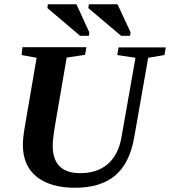

<svg xmlns="http://www.w3.org/2000/svg" viewBox="-20 -879 803 907"><path d="M82 -619 86 -656H388L382 -620L295 -607L240 -287Q229 -221 229 -191Q229 -61 359 -61Q438 -61 488 -103Q538 -146 553 -226L620 -606L534 -619L540 -655H763L757 -619L680 -606L614 -230Q592 -106 523 -49Q454 8 335 8Q217 8 152 -45Q88 -97 88 -195Q88 -229 98 -285L153 -606ZM358 -710 204 -841 206 -859H341L402 -726L400 -710ZM552 -710 397 -841 400 -859H535L597 -726L594 -710Z"/></svg>

Font: Libra Serif Modern
Style: Bold Italic
Weight: 700
Italic angle: -12°
Designer: Stefan Peev, Context Ltd
Foundry: Stefan Peev, Context Ltd
Version: Version 1.000